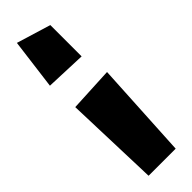

<svg xmlns="http://www.w3.org/2000/svg" viewBox="-230 -674 678 678"><g transform="rotate(-45 109.0 -334.5)"><path d="M20 -475.6 44.4 -665 172.4 -626V-469.7ZM41.5 -4.4 29.8 -358.9 196.8 -367.2 176.8 -4.4Z"/></g></svg>

Font: Some Time Later
Style: Regular
Weight: 400
Version: Version 003.300